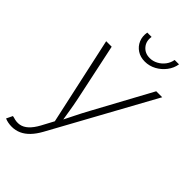

<svg xmlns="http://www.w3.org/2000/svg" viewBox="-296 -837 1131 1131"><g transform="rotate(45 269.0 -271.5)"><path d="M-11.7 196.3 6.8 157.7 17.1 159.7Q45.9 169.4 71.3 164.8Q96.7 160.2 119.4 139.2Q142.1 118.2 162.6 80.6L203.1 4.9L83.5 -542.5H129.4L205.6 -183.1Q214.4 -141.1 220.9 -99.1Q227.5 -57.1 234.4 -15.6H219.7Q240.7 -57.1 261.5 -99.1Q282.2 -141.1 305.2 -183.1L500.5 -542.5H550.3L199.2 96.7Q178.7 133.8 155 158.4Q131.3 183.1 104.2 195.3Q77.1 207.5 46.4 207.5Q30.3 207.5 15.4 204.6Q0.5 201.7 -11.7 196.3ZM329.1 -618.2Q292 -618.2 264.9 -636Q237.8 -653.8 225.1 -683.6Q212.4 -713.4 218.8 -749.5H254.9Q248 -709 271.5 -681.2Q294.9 -653.3 335 -653.3Q361.8 -653.3 385.7 -666.3Q409.7 -679.2 426 -700.9Q442.4 -722.7 446.8 -749.5H483.4Q477.5 -713.4 454.8 -683.6Q432.1 -653.8 399.2 -636Q366.2 -618.2 329.1 -618.2Z"/></g></svg>

Font: Inter 16pt ExtraLight
Style: Italic
Weight: 250
Italic angle: -9.3988°
Version: Version 4.001;git-66647c0bb